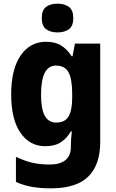

<svg xmlns="http://www.w3.org/2000/svg" viewBox="-20 -788 631 1048"><path d="M231 -560Q281 -560 314 -539.5Q347 -519 371 -481H376L389 -550H527V-12Q527 111 462 175.5Q397 240 258 240Q200 240 154.5 232Q109 224 67 205V68Q113 90 155.5 100Q198 110 252 110Q307 110 337 86Q367 62 367 12V1Q367 -13 368.5 -33Q370 -53 372 -71H367Q345 -33 312 -11.5Q279 10 227 10Q142 10 91.5 -63.5Q41 -137 41 -273Q41 -410 92.5 -485Q144 -560 231 -560ZM285 -430Q204 -430 204 -271Q204 -193 224.5 -156Q245 -119 287 -119Q334 -119 354 -152Q374 -185 374 -254V-278Q374 -355 354.5 -392.5Q335 -430 285 -430ZM294 -768Q332 -768 356 -750.5Q380 -733 380 -689Q380 -646 356 -628.5Q332 -611 294 -611Q256 -611 232 -628.5Q208 -646 208 -689Q208 -733 231.5 -750.5Q255 -768 294 -768Z"/></svg>

Font: Noto Sans Hebrew SemiCondensed ExtraBold
Style: Regular
Weight: 800
Width: 4
Designer: Monotype Design Team
Foundry: Monotype Imaging Inc.
Version: Version 2.004; ttfautohint (v1.8.4.7-5d5b)